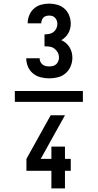

<svg xmlns="http://www.w3.org/2000/svg" viewBox="-20 -873 540 1061"><path d="M62 -310V-370H438V-310ZM252 -440Q228 -440 204.5 -446Q181 -452 162.5 -467Q144 -482 134.5 -504.5Q125 -527 125 -551H199Q199 -541 203 -532Q207 -523 215 -516.5Q223 -510 232.5 -508Q242 -506 252 -506Q262 -506 272.5 -508.5Q283 -511 290.5 -518Q298 -525 302 -535Q306 -545 306 -556Q306 -570 299 -583Q292 -596 280.5 -604.5Q269 -613 255 -615Q241 -617 226 -617V-683Q239 -683 252 -685.5Q265 -688 275.5 -696Q286 -704 291.5 -716Q297 -728 297 -741Q297 -750 294 -758.5Q291 -767 285 -774Q279 -781 270 -784Q261 -787 252 -787Q243 -787 234.5 -784.5Q226 -782 220 -776Q214 -770 211 -761.5Q208 -753 208 -745V-744H133V-745Q133 -768 142 -789.5Q151 -811 168 -826Q185 -841 207 -847Q229 -853 252 -853Q275 -853 297.5 -846.5Q320 -840 337 -824.5Q354 -809 362.5 -787Q371 -765 371 -742Q371 -728 367.5 -714.5Q364 -701 357.5 -689.5Q351 -678 341 -668Q331 -658 319 -651Q333 -645 344.5 -635Q356 -625 364 -612Q372 -599 376 -584.5Q380 -570 380 -554Q380 -530 370.5 -507Q361 -484 342.5 -468Q324 -452 300 -446Q276 -440 252 -440ZM264 168V71H126V5L260 -236H339L205 5H264V-63H339V5H371V71H339V168Z"/></svg>

Font: Iosevka Term Medium
Style: Regular
Weight: 500
Monospace: yes
Designer: Belleve Invis
Foundry: Belleve Invis
Version: Version 26.3.1